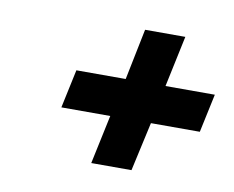

<svg xmlns="http://www.w3.org/2000/svg" viewBox="-48 -590 532 437"><g transform="rotate(10 218.5 -371.0)"><path d="M348 -531H255L231 -413H117L98 -324H211L187 -211H280L305 -324H418L437 -413H323Z"/></g></svg>

Font: Advent Pro SemiBold
Style: Italic
Weight: 600
Italic angle: -12°
Version: Version 3.000